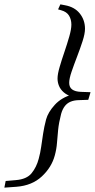

<svg xmlns="http://www.w3.org/2000/svg" viewBox="-101 -725 436 881"><path d="M314.5 -302 304 -267 260.5 -265.5Q238 -265 222 -258Q206 -251 195.8 -237.2Q185.5 -223.5 179.5 -202.5Q169 -161.5 165.8 -129.5Q162.5 -97.5 160.5 -69.5Q158.5 -41.5 150.5 -12Q136 42.5 91 84.5Q46 126.5 -25.5 132L-81 136L-75 105.5L-28.5 101.5Q21.5 97.5 44 69.8Q66.5 42 76.5 4Q84 -23 88 -51.8Q92 -80.5 96.8 -111.5Q101.5 -142.5 110.5 -177Q119.5 -210 150.2 -243.8Q181 -277.5 231 -291.5L228 -281.5Q205.5 -289 191 -301.8Q176.5 -314.5 169.8 -330.8Q163 -347 163 -365Q163 -384.5 172.5 -417.2Q182 -450 194.8 -487.2Q207.5 -524.5 217 -557.8Q226.5 -591 226.5 -612Q226.5 -635.5 215.8 -653.2Q205 -671 179.5 -678L165.5 -682L176 -705L197 -701Q241.5 -693 265.2 -663Q289 -633 289 -593Q289 -570.5 278 -536.5Q267 -502.5 252.8 -465.5Q238.5 -428.5 227.5 -396.2Q216.5 -364 216.5 -345Q216.5 -324.5 230.2 -314.5Q244 -304.5 270 -303.5Z"/></svg>

Font: Newsreader 16pt
Style: Italic
Weight: 400
Italic angle: -17°
Designer: Hugues Gentile
Foundry: Production Type
Version: Version 1.003